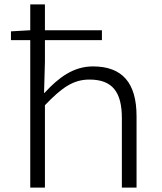

<svg xmlns="http://www.w3.org/2000/svg" viewBox="-20 -856 740 876"><path d="M404 -553C315 -553 247 -502 183 -432H181L185 -575V-673H445V-718H185V-836H118V-718L30 -713V-673H118V0H185V-376C261 -455 313 -493 388 -493C493 -493 536 -436 536 -317V0H603V-326C603 -478 538 -553 404 -553Z"/></svg>

Font: Kawkab Mono Light
Style: Regular
Weight: 300
Monospace: yes
Designer: Abdullah Arif
Foundry: Abdullah Arif
Version: Version 1.000;PS 000.500;hotconv 1.0.88;makeotf.lib2.5.64775